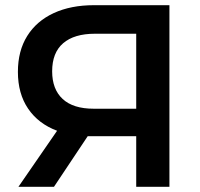

<svg xmlns="http://www.w3.org/2000/svg" viewBox="-20 -720 772 740"><path d="M505 0V-195H332Q325 -195 318 -195L188 0H51L200 -216Q128 -243 88.5 -301Q49 -359 49 -443Q49 -524 85 -581.5Q121 -639 187 -669.5Q253 -700 342 -700H633V0ZM505 -301V-590H346Q266 -590 223.5 -553.5Q181 -517 181 -445Q181 -376 221.5 -338.5Q262 -301 341 -301Z"/></svg>

Font: Montserrat SemiBold
Style: Regular
Weight: 600
Designer: Julieta Ulanovsky
Foundry: Julieta Ulanovsky
Version: Version 9.000; ttfautohint (v1.8.4.7-5d5b)